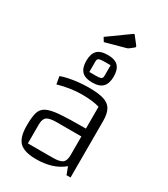

<svg xmlns="http://www.w3.org/2000/svg" viewBox="-221 -1011 980 1120"><g transform="rotate(30 269.0 -451.5)"><path d="M211 8Q131 8 98.5 -24Q66 -56 66 -135Q66 -189 74.5 -221Q83 -253 112 -268Q141 -283 201 -287.5Q261 -292 364 -292H404V-239H209Q159 -239 141.5 -225.5Q124 -212 124 -175V-48H290Q339 -48 356.5 -62Q374 -76 374 -113V-439Q329 -453 255 -453Q218 -453 177.5 -447Q137 -441 96 -429L87 -480Q107 -488 138 -494.5Q169 -501 204 -504.5Q239 -508 271 -508Q335 -508 371.5 -496.5Q408 -485 423.5 -457Q439 -429 439 -381V0H412L393 -50Q325 8 211 8ZM271 -543Q221 -543 199.5 -566.5Q178 -590 178 -636Q178 -682 199.5 -705Q221 -728 271 -728Q320 -728 341.5 -705Q363 -682 363 -636Q363 -590 341.5 -566.5Q320 -543 271 -543ZM226 -588H272Q291 -588 302.5 -591.5Q314 -595 314 -614V-684H271Q251 -684 238.5 -680.5Q226 -677 226 -659ZM212 -781 196 -807 335 -907Q341 -911 342 -911Q345 -911 347 -908L383 -862Q389 -854 389 -852Q389 -847 383 -843L360 -825Q356 -822 352.5 -820Q349 -818 340 -816Z"/></g></svg>

Font: Changa ExtraLight
Style: Regular
Weight: 250
Designer: Eduardo Rodriguez Tunni
Foundry: Eduardo Rodriguez Tunni
Version: Version 3.002; ttfautohint (v1.8.2)